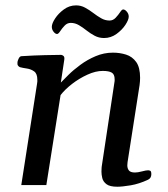

<svg xmlns="http://www.w3.org/2000/svg" viewBox="-20 -692 630 718"><path d="M502 -374 457 -85.4Q456.1 -77.6 456.1 -73.7Q456.1 -62 462.2 -54.4Q468.3 -46.9 484.9 -46.9Q495.1 -46.9 510.7 -51Q526.4 -55.2 533.7 -55.2Q538.1 -55.2 542 -53.2Q545.9 -51.3 545.9 -40.5Q545.9 -25.9 533.7 -20Q500.5 -4.4 468.8 1Q437 6.3 418.9 6.3Q390.6 6.3 378.2 -3.2Q365.7 -12.7 362.5 -25.9Q359.4 -39.1 359.4 -49.8Q359.4 -58.1 359.9 -63.7Q360.4 -69.3 360.4 -69.3L407.7 -382.8Q408.7 -386.7 408.7 -389.6Q408.7 -392.6 408.7 -395.5Q408.7 -414.1 397.9 -420.4Q387.2 -426.8 364.3 -426.8Q337.4 -426.8 306.9 -412.8Q276.4 -398.9 249.5 -378.2Q222.7 -357.4 206.5 -336.4L153.3 0H59.6L118.7 -379.9Q119.6 -383.8 119.6 -387Q119.6 -390.1 119.6 -393.6Q119.6 -416.5 107.7 -425Q95.7 -433.6 80.3 -435.8Q64.9 -438 54.2 -440.9Q49.3 -443.4 46.9 -447.3Q44.4 -451.2 45.4 -460.4Q46.4 -466.3 50.3 -473.9Q54.2 -481.4 60.1 -481.9Q107.9 -484.9 147.9 -485.8Q188 -486.8 208.5 -486.8Q212.4 -486.8 217.3 -482.9Q222.2 -479 220.2 -467.3L207.5 -383.3Q217.3 -393.6 236.1 -412.1Q254.9 -430.7 280.8 -449.7Q306.6 -468.8 337.6 -481.9Q368.7 -495.1 402.3 -495.1Q428.2 -495.1 451.4 -487.8Q474.6 -480.5 489.3 -460.2Q503.9 -439.9 503.9 -400.9Q503.9 -394.5 503.4 -387.9Q502.9 -381.3 502 -374ZM369.1 -549.8Q350.1 -549.8 334 -558.3Q317.9 -566.9 303.7 -578.1Q289.6 -589.4 275.1 -597.9Q260.7 -606.4 244.6 -606.4Q231.4 -606.4 221.7 -596.2Q211.9 -585.9 205.1 -575.4Q198.2 -564.9 193.4 -564.9Q187 -564.9 180.4 -573.2Q173.8 -581.5 173.8 -591.8Q173.8 -604 186 -622.8Q198.2 -641.6 218.8 -656.7Q239.3 -671.9 264.6 -671.9Q282.7 -671.9 298.3 -663.3Q314 -654.8 328.6 -643.6Q343.3 -632.3 358.2 -623.8Q373 -615.2 389.6 -615.2Q402.8 -615.2 412.6 -625.7Q422.4 -636.2 429.2 -646.5Q436 -656.7 440.4 -656.7Q447.3 -656.7 454.3 -648.4Q461.4 -640.1 461.4 -629.9Q461.4 -618.2 449 -599.1Q436.5 -580.1 415.5 -564.9Q394.5 -549.8 369.1 -549.8Z"/></svg>

Font: Gelasio
Style: Italic
Weight: 400
Italic angle: -8.5°
Designer: Eben Sorkin
Foundry: Eben Sorkin
Version: Version 1.008